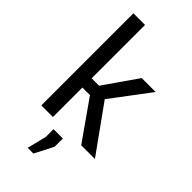

<svg xmlns="http://www.w3.org/2000/svg" viewBox="-304 -826 1123 1123"><g transform="rotate(45 257.0 -265.0)"><path d="M229 -243.7H166.5V0H70.3V-761.7H166.5V-320.3H228L372.6 -528.3H487.8L307.1 -288.1L513.7 0H400.4ZM296.4 116.2 236.8 231.9H189.5L219.2 111.8V47.9H296.4Z"/></g></svg>

Font: GeogebraSans
Style: Regular
Weight: 400
Designer: Google
Version: Version 1.100140; 2013